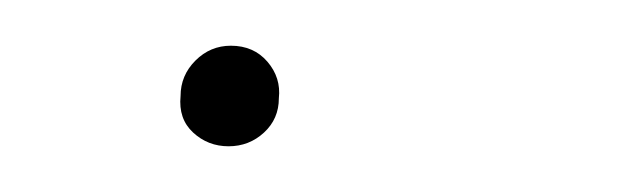

<svg xmlns="http://www.w3.org/2000/svg" viewBox="-20 -61 281 84"><path d="M59 -19Q59 -28 65.5 -34.5Q72 -41 81 -41Q91 -41 97 -34Q103 -27 102 -18Q102 -9 95.5 -3Q89 3 80 3Q71 3 64.5 -3Q58 -9 59 -19Z"/></svg>

Font: EauTestText Thin
Style: Italic
Weight: 250
Italic angle: -12°
Designer: Christian Thalmann (Catharsis Fonts)
Version: Version 0.001;PS 000.001;hotconv 1.0.88;makeotf.lib2.5.64775